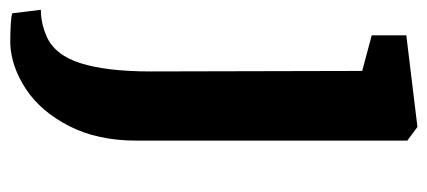

<svg xmlns="http://www.w3.org/2000/svg" viewBox="-268 -354 852 383"><g transform="rotate(90 158.5 -163.0)"><path d="M38 -547 219 -569H221L248 -549V-9Q248 69 219 125.5Q190 182 145.5 211.5Q101 241 55 243Q5 243 -6 239L-13 182Q13 182 39 171Q77 155 93.5 103Q110 51 110 -37L109 -459L38 -478Z"/></g></svg>

Font: Koeln Type Serif
Style: Bold
Weight: 700
Designer: Eben Sorkin
Foundry: Eben Sorkin
Version: Version 2.002